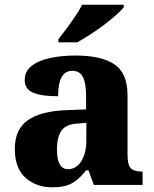

<svg xmlns="http://www.w3.org/2000/svg" viewBox="-20 -786 654 816"><path d="M200 10Q135 10 89 -30Q43 -70 43 -154Q43 -236 98 -275Q153 -314 265 -318L346 -321V-375Q346 -430 333 -457.5Q320 -485 287 -485Q227 -485 227 -377Q155 -377 120 -392.5Q85 -408 85 -446Q85 -483 114.5 -506Q144 -529 193 -539.5Q242 -550 301 -550Q411 -550 466.5 -512.5Q522 -475 522 -381V-128Q522 -87 535 -72Q548 -57 582 -57H586V0H379L356 -62H346Q324 -35 304.5 -19.5Q285 -4 261 3Q237 10 200 10ZM269 -67Q304 -67 325.5 -101Q347 -135 347 -191V-264L310 -261Q260 -258 241 -230.5Q222 -203 222 -151Q222 -67 269 -67ZM228 -619Q243 -638 262.5 -664Q282 -690 300 -717Q318 -744 329 -766H506V-756Q497 -743 474.5 -723Q452 -703 423 -681Q394 -659 363.5 -639.5Q333 -620 308 -606H228Z"/></svg>

Font: Noto Serif Sinhala ExtraBold
Style: Regular
Weight: 800
Designer: Jelle Bosma - Monotype Design Team
Foundry: Monotype Imaging Inc.
Version: Version 2.007; ttfautohint (v1.8.4.7-5d5b)